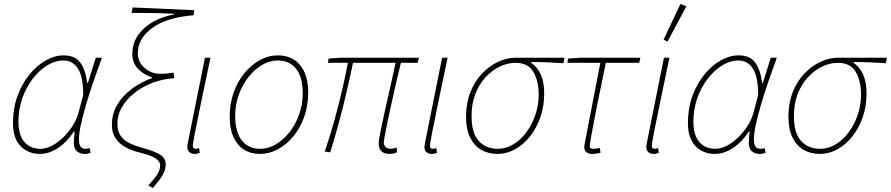

<svg xmlns="http://www.w3.org/2000/svg" viewBox="-20 -772 4538 978"><path d="M184 12Q123 12 84.5 -28Q46 -68 46 -146Q46 -220 69 -283Q92 -346 130 -392.5Q168 -439 213.5 -464.5Q259 -490 304 -490Q361 -490 388 -454.5Q415 -419 424 -350H428L468 -478H499Q477 -418 456 -357Q435 -296 418.5 -239.5Q402 -183 392 -137Q382 -91 382 -62Q382 -43 388.5 -28.5Q395 -14 417 -14Q423 -14 428 -15.5Q433 -17 436 -18L442 6Q434 9 428 10.5Q422 12 411 12Q389 12 372.5 -1Q356 -14 356 -46Q356 -55 357.5 -70.5Q359 -86 360 -102H356Q322 -49 276 -18.5Q230 12 184 12ZM186 -14Q215 -14 246 -30.5Q277 -47 305 -75Q333 -103 353 -136Q373 -169 381 -202L404 -288Q404 -378 378 -421Q352 -464 302 -464Q262 -464 221.5 -439.5Q181 -415 147.5 -372Q114 -329 94 -272.5Q74 -216 74 -152Q74 -84 104 -49Q134 -14 186 -14Z M758 186 736 172Q761 146 778.5 120.5Q796 95 796 70Q796 52 774.5 36Q753 20 688 4Q648 -6 617 -23.5Q586 -41 568 -68.5Q550 -96 550 -136Q550 -185 569.5 -224Q589 -263 620 -292.5Q651 -322 686.5 -342.5Q722 -363 754 -374V-378Q714 -390 684 -420.5Q654 -451 654 -496Q654 -552 684 -594Q714 -636 762.5 -662.5Q811 -689 866 -698V-702Q831 -704 792.5 -705Q754 -706 717 -706Q680 -706 650 -706L656 -734L970 -720L966 -694H960Q826 -682 754 -628.5Q682 -575 682 -500Q682 -469 699 -445.5Q716 -422 741.5 -409Q767 -396 794 -396Q831 -396 864 -402L868 -374Q787 -368 721.5 -334.5Q656 -301 617 -250Q578 -199 578 -142Q578 -103 595 -79.5Q612 -56 641.5 -42Q671 -28 708 -18Q764 -3 794 15Q824 33 824 66Q824 88 814 109Q804 130 788.5 149.5Q773 169 758 186Z M970 12Q955 12 944.5 3Q934 -6 934 -24Q934 -29 935.5 -36Q937 -43 938 -50L1024 -478H1052Q1027 -359 1006.5 -261Q986 -163 974 -101Q962 -39 962 -28Q962 -21 966 -17.5Q970 -14 977 -14Q980 -14 983.5 -14.5Q987 -15 994 -18L998 6Q991 9 984.5 10.5Q978 12 970 12Z M1304 12Q1257 12 1222.5 -10Q1188 -32 1169 -74Q1150 -116 1150 -176Q1150 -243 1170 -300Q1190 -357 1225 -399.5Q1260 -442 1304 -466Q1348 -490 1396 -490Q1443 -490 1477.5 -468Q1512 -446 1531 -404Q1550 -362 1550 -302Q1550 -235 1530 -178Q1510 -121 1475 -78.5Q1440 -36 1396 -12Q1352 12 1304 12ZM1306 -14Q1346 -14 1384.5 -36.5Q1423 -59 1454 -98Q1485 -137 1503.5 -188Q1522 -239 1522 -296Q1522 -379 1488.5 -421.5Q1455 -464 1394 -464Q1354 -464 1315.5 -441.5Q1277 -419 1246 -380Q1215 -341 1196.5 -290Q1178 -239 1178 -182Q1178 -100 1211.5 -57Q1245 -14 1306 -14Z M1965 12Q1937 12 1923 -1.5Q1909 -15 1909 -44Q1909 -56 1917.5 -99Q1926 -142 1939.5 -202.5Q1953 -263 1968 -329Q1983 -395 1995 -452H1778Q1762 -374 1743.5 -295.5Q1725 -217 1704.5 -141.5Q1684 -66 1662 4L1634 0Q1670 -105 1700.5 -223Q1731 -341 1752 -452H1650L1654 -474L1718 -478H2114L2108 -452H2022Q2010 -404 1998 -351Q1986 -298 1974.5 -246.5Q1963 -195 1954 -152Q1945 -109 1940 -81.5Q1935 -54 1935 -49Q1935 -32 1944 -23Q1953 -14 1971 -14Q1976 -14 1982.5 -15.5Q1989 -17 2001 -20L2002 4Q1993 7 1985 9.5Q1977 12 1965 12Z M2178 12Q2163 12 2152.5 3Q2142 -6 2142 -24Q2142 -29 2143.5 -36Q2145 -43 2146 -50L2232 -478H2260Q2235 -359 2214.5 -261Q2194 -163 2182 -101Q2170 -39 2170 -28Q2170 -21 2174 -17.5Q2178 -14 2185 -14Q2188 -14 2191.5 -14.5Q2195 -15 2202 -18L2206 6Q2199 9 2192.5 10.5Q2186 12 2178 12Z M2514 12Q2467 12 2431 -9Q2395 -30 2374.5 -72Q2354 -114 2354 -178Q2354 -247 2376 -302.5Q2398 -358 2435 -397Q2472 -436 2517 -457Q2562 -478 2608 -478H2856L2850 -450Q2809 -453 2768.5 -454.5Q2728 -456 2686 -456V-452Q2718 -430 2735 -391.5Q2752 -353 2752 -296Q2752 -231 2732.5 -175Q2713 -119 2679.5 -77Q2646 -35 2603.5 -11.5Q2561 12 2514 12ZM2516 -14Q2557 -14 2594.5 -36.5Q2632 -59 2661 -98Q2690 -137 2707 -187Q2724 -237 2724 -291Q2724 -359 2697 -405.5Q2670 -452 2606 -452Q2565 -452 2525 -432.5Q2485 -413 2452.5 -377.5Q2420 -342 2401 -292.5Q2382 -243 2382 -182Q2382 -94 2418.5 -54Q2455 -14 2516 -14Z M2994 12Q2978 12 2967 3Q2956 -6 2956 -24Q2956 -29 2957.5 -36Q2959 -43 2960 -50L3038 -452H2870L2874 -474L2938 -478H3242L3236 -452H3066Q3042 -338 3023.5 -245.5Q3005 -153 2994.5 -95.5Q2984 -38 2984 -28Q2984 -21 2988.5 -17.5Q2993 -14 3001 -14Q3007 -14 3013 -14.5Q3019 -15 3035 -18L3039 6Q3025 9 3016.5 10.5Q3008 12 2994 12Z M3308 12Q3293 12 3282.5 3Q3272 -6 3272 -24Q3272 -29 3273.5 -36Q3275 -43 3276 -50L3362 -478H3390Q3365 -359 3344.5 -261Q3324 -163 3312 -101Q3300 -39 3300 -28Q3300 -21 3304 -17.5Q3308 -14 3315 -14Q3318 -14 3321.5 -14.5Q3325 -15 3332 -18L3336 6Q3329 9 3322.5 10.5Q3316 12 3308 12ZM3380 -560 3360 -570 3446 -752 3476 -740Z M3622 12Q3561 12 3522.5 -28Q3484 -68 3484 -146Q3484 -220 3507 -283Q3530 -346 3568 -392.5Q3606 -439 3651.5 -464.5Q3697 -490 3742 -490Q3799 -490 3826 -454.5Q3853 -419 3862 -350H3866L3906 -478H3937Q3915 -418 3894 -357Q3873 -296 3856.5 -239.5Q3840 -183 3830 -137Q3820 -91 3820 -62Q3820 -43 3826.5 -28.5Q3833 -14 3855 -14Q3861 -14 3866 -15.5Q3871 -17 3874 -18L3880 6Q3872 9 3866 10.5Q3860 12 3849 12Q3827 12 3810.5 -1Q3794 -14 3794 -46Q3794 -55 3795.5 -70.5Q3797 -86 3798 -102H3794Q3760 -49 3714 -18.5Q3668 12 3622 12ZM3624 -14Q3653 -14 3684 -30.5Q3715 -47 3743 -75Q3771 -103 3791 -136Q3811 -169 3819 -202L3842 -288Q3842 -378 3816 -421Q3790 -464 3740 -464Q3700 -464 3659.5 -439.5Q3619 -415 3585.5 -372Q3552 -329 3532 -272.5Q3512 -216 3512 -152Q3512 -84 3542 -49Q3572 -14 3624 -14Z M4156 12Q4109 12 4073 -9Q4037 -30 4016.5 -72Q3996 -114 3996 -178Q3996 -247 4018 -302.5Q4040 -358 4077 -397Q4114 -436 4159 -457Q4204 -478 4250 -478H4498L4492 -450Q4451 -453 4410.5 -454.5Q4370 -456 4328 -456V-452Q4360 -430 4377 -391.5Q4394 -353 4394 -296Q4394 -231 4374.5 -175Q4355 -119 4321.5 -77Q4288 -35 4245.5 -11.5Q4203 12 4156 12ZM4158 -14Q4199 -14 4236.5 -36.5Q4274 -59 4303 -98Q4332 -137 4349 -187Q4366 -237 4366 -291Q4366 -359 4339 -405.5Q4312 -452 4248 -452Q4207 -452 4167 -432.5Q4127 -413 4094.5 -377.5Q4062 -342 4043 -292.5Q4024 -243 4024 -182Q4024 -94 4060.5 -54Q4097 -14 4158 -14Z"/></svg>

Font: Source Sans Variable
Style: Italic
Weight: 200
Italic angle: -11°
Designer: Paul D. Hunt
Foundry: Adobe Systems Incorporated
Version: Version 3.006;hotconv 1.0.111;makeotfexe 2.5.65597